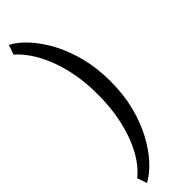

<svg xmlns="http://www.w3.org/2000/svg" viewBox="-343 -791 1010 1010"><g transform="rotate(-45 161.5 -286.5)"><path d="M26.9 226.1 8.8 173.3Q42 147.5 71.8 105Q101.6 62.5 124.5 4.4Q147.5 -53.2 160.9 -125.7Q174.3 -198.2 174.3 -283.2V-289.6Q174.3 -373 160.4 -444.8Q146.5 -516.6 123 -574.7Q99.6 -632.8 70.1 -676Q40.5 -719.2 8.8 -746.1L26.9 -798.8H29.8Q72.3 -776.4 114.7 -730Q157.2 -683.6 192.9 -617.2Q228 -550.8 249.3 -467.8Q270.5 -384.8 270.5 -288.6V-284.2Q270.5 -187.5 249.3 -104.5Q228 -21.5 192.9 44.4Q157.2 110.8 114.7 157Q72.3 203.1 29.8 226.1Z"/></g></svg>

Font: Hanuman
Style: Regular
Weight: 400
Designer: Danh Hong
Foundry: Danh Hong
Version: Version 9.000